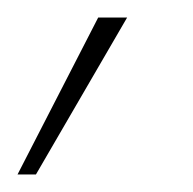

<svg xmlns="http://www.w3.org/2000/svg" viewBox="-104 -76 220 219"><path d="M-84 123 8 -56H41L-63 123Z"/></svg>

Font: DM Sans 11pt Thin
Style: Italic
Weight: 250
Italic angle: -10°
Version: Version 4.004;gftools[0.9.30]